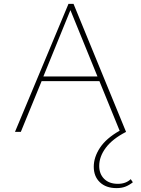

<svg xmlns="http://www.w3.org/2000/svg" viewBox="-20 -678 725 987"><path d="M663 259Q644 274 624.5 281.5Q605 289 579 289Q525 289 493.5 259Q462 229 462 179Q462 130 494 81.5Q526 33 595 -6L491 -261H194L87 0H57L332 -658H358L628 0Q558 36 524 81.5Q490 127 490 175Q490 216 515.5 241.5Q541 267 586 267Q627 267 652 243ZM481 -285 342 -626 203 -285Z"/></svg>

Font: Ysabeau Infant Extralight
Style: Regular
Weight: 200
Designer: Christian Thalmann (Catharsis Fonts)
Version: Version 0.003